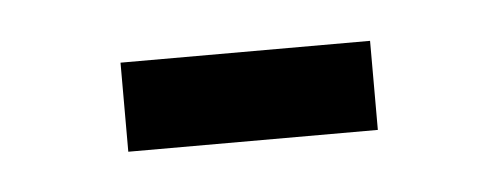

<svg xmlns="http://www.w3.org/2000/svg" viewBox="-24 -94 331 128"><g transform="rotate(-5 142.0 -30.0)"><path d="M58.6 -59.6H225.6V0H58.6Z"/></g></svg>

Font: Vazirmatn UI NL ExtraLight
Style: Regular
Weight: 200
Designer: Saber Rastikerdar
Foundry: Saber Rastikerdar
Version: Version 33.003